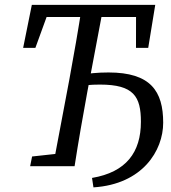

<svg xmlns="http://www.w3.org/2000/svg" viewBox="-20 -690 710 797"><path d="M367.9 87.8C571.9 74.8 657.4 -64.9 657.4 -180.6C657.4 -311.6 605.4 -389.2 430.4 -389.2C382.5 -389.2 351.2 -385.1 304.3 -379L294.1 -328.9C324.1 -335.9 355.2 -338.9 395.1 -338.9C535 -338.9 564.9 -289.5 564.9 -184.6C564.9 -57.7 503.8 24.6 362 48.6L367.9 87.8ZM76.1 -491.4H126.9L191.7 -669.7L137 -619.5H581.3L544.8 -669.7L544.5 -491.4H595.3L624.4 -669.7H112.1L76.1 -491.4ZM105.1 0H259.9L269 -55.4H250.4L113.2 -40.4L105.1 0ZM199.9 0H289.6C305.6 -102.9 323.7 -206.9 342.7 -309.8L410.6 -669.7H320.9C304.9 -566.7 286.9 -462.7 267.8 -359.7L199.9 0Z"/></svg>

Font: Source Serif Variable
Style: Italic
Weight: 389
Italic angle: -12°
Designer: Frank Grießhammer
Foundry: Adobe Systems Incorporated
Version: Version 3.001;hotconv 1.0.111;makeotfexe 2.5.65597